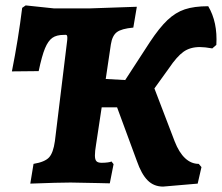

<svg xmlns="http://www.w3.org/2000/svg" viewBox="-20 -675 821 710"><path d="M780 -509 765 -496Q737 -501 719 -501Q683 -501 658.5 -483.5Q634 -466 605 -423L551 -348L626 -152Q642 -111 664.5 -90Q687 -69 715 -69L725 -57L711 4L583 15Q549 15 526 -8Q503 -31 486 -80L413 -278H356L335 -139Q331 -116 331 -100Q331 -85 336.5 -79Q342 -73 356 -73Q368 -73 379 -74.5Q390 -76 392 -78L400 -68L386 3L345 2L241 0Q196 0 92 4L104 -69Q146 -76 161.5 -93Q177 -110 183 -153L228 -522Q229 -528 229 -536Q229 -543 226.5 -545Q224 -547 216 -546Q189 -546 173.5 -535Q158 -524 146.5 -496.5Q135 -469 123 -412L24 -411Q48 -532 62 -646L75 -655L179 -644H313L486 -650L473 -573Q429 -569 412 -556Q395 -543 390 -511L371 -383L443 -379L534 -519Q569 -572 599 -600.5Q629 -629 663.5 -640.5Q698 -652 750 -652Q785 -593 780 -509Z"/></svg>

Font: Alegreya SC ExtraBold
Style: Italic
Weight: 800
Italic angle: -7°
Designer: Juan Pablo del Peral
Foundry: Huerta Tipografica
Version: Version 2.007; ttfautohint (v1.6)